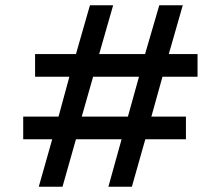

<svg xmlns="http://www.w3.org/2000/svg" viewBox="-20 -708 835 728"><path d="M127 0 178 -180H68V-266H202L243 -417H113V-503H268L321 -688H409L356 -503H530L584 -688H673L620 -503H729V-417H596L554 -266H685V-180H531L480 0H391L441 -180H268L217 0ZM290 -266H465L507 -417H333Z"/></svg>

Font: Saira Expanded SemiBold
Style: Regular
Weight: 600
Width: 7
Designer: Hector Gatti with collaboration of the Omnibus-Type team
Foundry: Omnibus-Type
Version: Version 1.100; ttfautohint (v1.8.3)